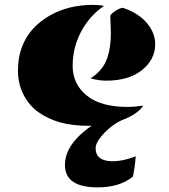

<svg xmlns="http://www.w3.org/2000/svg" viewBox="-20 -518 707 804"><path d="M415.5 -493.2Q355 -452.1 319.6 -385.3Q284.2 -318.4 284.2 -242.2Q284.2 -166 342.8 -118.2Q401.4 -70.3 513.7 -70.3Q544.4 -70.3 579.6 -75.7Q556.6 -39.6 491.2 -15.1Q430.2 6.8 363.8 8.8Q386.2 -5.4 411.6 -16.6L506.3 -21.5Q459 -3.9 419.7 35.9Q380.4 75.7 380.4 102.5Q380.4 157.2 452.1 157.2Q495.1 157.2 548.3 136.7Q544.9 182.6 536.6 221.7Q481 266.6 388.7 266.6Q252 266.6 252 172.9Q252 116.2 298.8 64Q328.1 32.2 363.8 8.8H354Q282.2 8.8 231.4 -5.6Q180.7 -20 140.9 -48.3Q101.1 -76.7 78.1 -122.3Q55.2 -168 55.2 -222.9Q55.2 -277.8 72.3 -322.3Q89.4 -366.7 119.1 -398.4Q148.9 -430.2 188.5 -453.1Q267.1 -497.6 369.6 -497.6Q395 -497.6 415.5 -493.2ZM494.6 -485.4Q561 -462.4 595.5 -421.1Q629.9 -379.9 629.9 -333Q629.9 -269 574.7 -224.6Q519.5 -180.2 424.3 -180.2Q394.5 -180.2 358.9 -189.9Q410.6 -222.2 428.7 -273.9Q444.3 -318.8 444.3 -379.4Q444.3 -391.1 441.9 -451.2Q441.4 -457.5 461.7 -471.2Q481.9 -484.9 494.6 -485.4Z"/></svg>

Font: Emblema One
Style: Regular
Weight: 400
Designer: Riccardo De Franceschi
Foundry: Riccardo De Franceschi
Version: Version 1.003